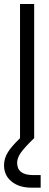

<svg xmlns="http://www.w3.org/2000/svg" viewBox="-44 -670 238 930"><path d="M120.5 0Q72.5 46.5 55.8 71.2Q39 96 39 119Q39 178 116.5 178H153V239H108.5Q48.5 239 12 209.2Q-24.5 179.5 -24.5 130.5Q-24.5 98.5 -6.8 69Q11 39.5 53 -0.5V-650.5H121.5V0Z"/></svg>

Font: Overused Grotesk Book
Style: Regular
Weight: 375
Version: Version 0.004